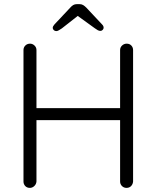

<svg xmlns="http://www.w3.org/2000/svg" viewBox="-20 -912 760 932"><path d="M126 -700Q138 -700 147.5 -691Q157 -682 157 -669V-31Q156 -18 146.5 -9Q137 0 125 0Q111 0 102.5 -9Q94 -18 94 -31V-669Q94 -682 103 -691Q112 -700 126 -700ZM595 -700Q609 -700 617.5 -691Q626 -682 626 -669V-31Q625 -18 616.5 -9Q608 0 594 0Q581 0 572 -9Q563 -18 563 -31V-669Q563 -682 572.5 -691Q582 -700 595 -700ZM121 -387H596L595 -329H117ZM368 -843 280 -774Q272 -769 265.5 -765Q259 -761 253 -761Q246 -761 241 -766Q236 -771 236 -776Q236 -781 238 -784.5Q240 -788 244 -793L321 -875Q328 -883 335.5 -887.5Q343 -892 354 -892H365Q376 -892 383.5 -887.5Q391 -883 399 -875L475 -794Q480 -789 481.5 -785Q483 -781 483 -777Q483 -772 478.5 -767Q474 -762 467 -762Q461 -762 454.5 -765.5Q448 -769 440 -775L350 -840Z"/></svg>

Font: Quicksand Light
Style: Regular
Weight: 400
Version: Version 3.004